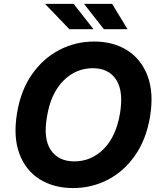

<svg xmlns="http://www.w3.org/2000/svg" viewBox="-20 -949 822 979"><path d="M745 -353.7Q725.5 -237.2 668.3 -155.9Q611.2 -74.6 529.3 -32.3Q447.4 9.9 353 9.9Q253.9 9.9 182.2 -35.2Q110.4 -80.3 78.7 -165.7Q46.9 -251.1 66.8 -371.8Q85.9 -488.6 143.1 -570.1Q200.3 -651.6 282.7 -694.4Q365.1 -737.2 459.9 -737.2Q558.6 -737.2 629.8 -691.8Q701 -646.3 733 -560.5Q764.9 -474.8 745 -353.7ZM592 -371.8Q610.4 -484 572.4 -542.6Q534.4 -601.2 453.8 -601.2Q366.1 -601.2 302.4 -536.6Q238.6 -471.9 219.5 -353.7Q199.9 -241.1 239.3 -183.6Q278.8 -126.1 358.7 -126.1Q445.7 -126.1 509.1 -189.8Q572.4 -253.6 592 -371.8ZM456.7 -800.1H333.8L209.5 -929.3H355.5ZM630.3 -800.1H509.6L408.4 -929.3H551.8Z"/></svg>

Font: Inter UI
Style: Bold Italic
Weight: 700
Italic angle: 9.39999°
Designer: Rasmus Andersson
Foundry: rsms
Version: 3.2;8d6f07862